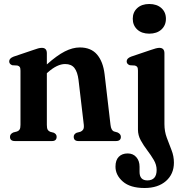

<svg xmlns="http://www.w3.org/2000/svg" viewBox="-20 -706 912 961"><path d="M214.5 -439.5V-383.5Q265 -428.5 304.2 -448.5Q343.5 -468.5 379.5 -468.5Q435.5 -468.5 465.8 -433Q496 -397.5 503.5 -334.5L533 -82Q536 -53 551 -48L568.5 -43Q585 -35 585 -21Q585 0 560 0H373Q349 0 349 -21.5Q349 -34.5 363.5 -41.5L382.5 -46.5Q391.5 -50 396.2 -57.5Q401 -65 399.5 -81L373 -306Q368 -346 352.5 -365.8Q337 -385.5 306 -385.5Q266 -385.5 219 -343.5L214.5 -339.5V-81Q214.5 -64.5 218.5 -57.2Q222.5 -50 231 -46.5L249.5 -41.5Q263.5 -34.5 263.5 -21.5Q263.5 0 240 0H55Q30 0 30 -21Q30 -35.5 46.5 -43L65.5 -48Q74 -51 78.2 -58Q82.5 -65 82.5 -81V-352.5Q82.5 -365.5 78.8 -370.8Q75 -376 67 -378L41.5 -379.5Q26 -385 26 -399Q26 -414 48 -422.5L145.5 -455.5Q161 -461 170.8 -463.8Q180.5 -466.5 189.5 -466.5Q214.5 -466.5 214.5 -439.5ZM727 -537.5Q689.5 -537.5 667 -558.2Q644.5 -579 644.5 -612Q644.5 -645 667 -665.5Q689.5 -686 727 -686Q765 -686 787.8 -665.5Q810.5 -645 810.5 -612Q810.5 -579 787.8 -558.2Q765 -537.5 727 -537.5ZM803 -85Q803 -48.5 814.8 -16.8Q826.5 15 838.5 45.2Q850.5 75.5 850.5 108Q850.5 165 810.8 200Q771 235 703.5 235Q632 235 595 202.8Q558 170.5 558 128Q558 95.5 574.5 78.8Q591 62 619 62Q646 62 662.2 80.5Q678.5 99 678.5 128.5V154.5Q678.5 197 718 197Q764 196.5 764 144.5Q764 119 749.8 94.8Q735.5 70.5 717 46.2Q698.5 22 684.5 -3.5Q670.5 -29 670.5 -57.5V-352.5Q670.5 -365.5 666.8 -370.8Q663 -376 655 -378L630 -379.5Q614 -385 614 -399Q614 -414 636 -422.5L733.5 -455.5Q764 -466.5 777.5 -466.5Q803 -466.5 803 -439.5Z"/></svg>

Font: Fraunces 72pt S050 SemiBold
Style: Regular
Weight: 600
Version: Version 1.000; ttfautohint (v1.8.3)